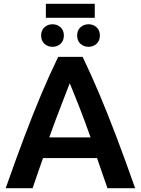

<svg xmlns="http://www.w3.org/2000/svg" viewBox="-20 -993 743 1013"><path d="M10 0Q62 -148 107.5 -268.5Q153 -389 196.5 -492.5Q240 -596 287 -693H416Q463 -595 506.5 -491.5Q550 -388 595.5 -268Q641 -148 693 0H547Q534 -39 519.5 -79Q505 -119 492 -159H207Q193 -119 179 -79Q165 -39 152 0ZM240 -268H458Q425 -361 395.5 -436Q366 -511 348 -554Q332 -511 302.5 -436Q273 -361 240 -268ZM222 -899V-973H480V-899ZM257 -746Q232 -746 214.5 -762Q197 -778 197 -806Q197 -833 214.5 -849Q232 -865 257 -865Q282 -865 299.5 -849Q317 -833 317 -806Q317 -778 299.5 -762Q282 -746 257 -746ZM447 -746Q422 -746 404.5 -762Q387 -778 387 -806Q387 -833 404.5 -849Q422 -865 447 -865Q472 -865 489.5 -849Q507 -833 507 -806Q507 -778 489.5 -762Q472 -746 447 -746Z"/></svg>

Font: Ubuntu Sans
Style: Bold
Weight: 700
Designer: Dalton Maag Ltd
Foundry: Dalton Maag Ltd
Version: Version 1.006; ttfautohint (v1.8.4.7-5d5b)